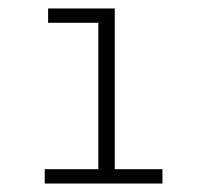

<svg xmlns="http://www.w3.org/2000/svg" viewBox="-20 -762 470 455"><path d="M252 -337 229 -361H365V-327H86V-361H236L213 -337V-726L230 -708H94V-742H252Z"/></svg>

Font: Modern
Style: Regular
Weight: 300
Designer: Julieta Ulanovsky
Foundry: Julieta Ulanovsky
Version: Version 8.000